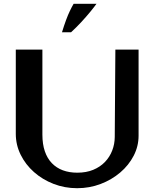

<svg xmlns="http://www.w3.org/2000/svg" viewBox="-20 -981 820 1020"><path d="M389.9 18.8Q323.7 18.8 264.8 -4Q205.8 -26.8 160.7 -66.7Q115.6 -106.6 89.8 -158.9Q63.9 -211.2 63.9 -269.6V-717.6H205.2V-265.6Q205.2 -215.3 218.2 -177.3Q231.2 -139.3 255.6 -114.1Q280 -88.8 314.1 -76.2Q348.2 -63.6 390.5 -63.6Q438.3 -63.6 475.2 -78.8Q512.2 -94.1 537.6 -120.6Q563 -147.2 576.1 -181.3Q589.3 -215.3 589.6 -252.8L592.9 -717.6H716.2V-259.9Q716.2 -204.1 690.2 -153.7Q664.1 -103.2 618.6 -64.5Q573.1 -25.8 514.3 -3.5Q455.4 18.8 389.9 18.8ZM309.3 -809.6Q320.5 -846.2 330.7 -873.8Q340.8 -901.3 351 -922.5Q361.1 -943.7 371.2 -960.9H492.7Q480.9 -944.3 460.4 -919.3Q439.9 -894.2 413.6 -865.6Q387.2 -836.9 357.6 -809.6Z"/></svg>

Font: Russolo 10pt ExtraLight
Style: Regular
Weight: 200
Designer: Micah Stupak-Hahn
Version: Version 1.000